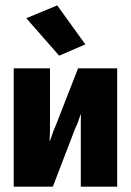

<svg xmlns="http://www.w3.org/2000/svg" viewBox="-20 -704 493 724"><path d="M31.7 0H179.2L263.2 -218.8Q273.4 -239.7 275.9 -248.8Q278.3 -257.8 284.7 -273.4H285.2Q284.7 -256.8 284.7 -245.6Q284.7 -234.4 284.7 -219.7V0H421.9V-446.3H274.4L189.9 -230Q180.2 -208.5 177.5 -199Q174.8 -189.5 168.5 -173.3H167Q168 -189.9 168.2 -201.4Q168.5 -212.9 168.5 -228V-446.3H31.7ZM203.1 -494.1 301.8 -536.6 195.8 -683.6 79.1 -635.3Z"/></svg>

Font: Roboto Flex Super Cond Bold
Style: Regular
Weight: 700
Width: 3
Designer: Berlow after Robertson
Foundry: Google
Version: Version 3.000